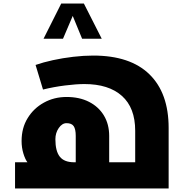

<svg xmlns="http://www.w3.org/2000/svg" viewBox="-20 -1065 1041 1085"><path d="M65 0V-148H135Q122 -165 112 -198Q102 -231 102 -268Q102 -342 136 -397Q170 -453 228 -485Q286 -517 356 -517Q429 -517 483 -489.5Q537 -462 567 -412.5Q597 -363 597 -297V-148H744V-326Q744 -456 669 -523Q594 -590 457 -590Q411 -590 347.5 -582Q284 -574 223 -559L181 -698Q224 -713 279 -725Q334 -737 393.5 -744Q453 -751 507 -751Q716 -751 824.5 -645Q933 -539 933 -342V0ZM399 -148H408V-297Q408 -335 396.5 -352Q385 -369 356 -369Q331 -369 312 -341.5Q293 -314 293 -278Q293 -211 318 -179.5Q343 -148 399 -148ZM226 -846 326 -1045H454L555 -846H444L391 -975L336 -846Z"/></svg>

Font: Noto Kufi Arabic Black
Style: Regular
Weight: 900
Designer: Monotype Design Team, David Williams, Khaled Hosny
Foundry: Google LLC
Version: Version 2.109; ttfautohint (v1.8.4.7-5d5b)